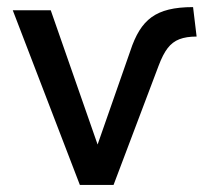

<svg xmlns="http://www.w3.org/2000/svg" viewBox="-20 -521 579 541"><path d="M205 0 16 -492H123L264 -88H246L347 -377Q358 -411 372.5 -434.5Q387 -458 407 -472.5Q427 -487 455.5 -494Q484 -501 524 -501L534 -418Q505 -418 485.5 -410.5Q466 -403 452.5 -385.5Q439 -368 427 -336L300 0Z"/></svg>

Font: Nunito Sans 10pt SemiCondensed SemiBold
Style: Regular
Weight: 600
Width: 4
Designer: Vernon Adams
Foundry: Vernon Adams
Version: Version 3.101;gftools[0.9.27]